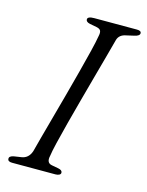

<svg xmlns="http://www.w3.org/2000/svg" viewBox="-108 -767 639 835"><g transform="rotate(15 211.5 -350.0)"><path d="M181 -72Q173 -38 200 -34L229.5 -28.5Q247.5 -25 247.5 -13.5Q247.5 -7 240.8 -3.5Q234 0 224 0H29Q9 0 9 -13Q8 -25 29.5 -29L62 -34Q93.5 -38.5 105 -72.5Q111 -96 122.5 -138.5Q134 -181 148.8 -234.8Q163.5 -288.5 179.2 -346.2Q195 -404 209.2 -458.8Q223.5 -513.5 234.5 -558.2Q245.5 -603 250 -630Q253.5 -645.5 249.8 -653.8Q246 -662 231.5 -665L200 -671Q181.5 -675 181.5 -686.5Q181.5 -700 212 -700H403.5Q423 -700 423 -688.5Q423 -676.5 400 -671.5L365 -663.5Q334.5 -658 327 -633Q319.5 -604.5 306.8 -558Q294 -511.5 278.5 -454.8Q263 -398 247 -339.2Q231 -280.5 217 -226.8Q203 -173 193.2 -132.2Q183.5 -91.5 181 -72Z"/></g></svg>

Font: Fraunces 9pt S000 Light
Style: Italic
Weight: 300
Italic angle: -16°
Version: Version 1.000; ttfautohint (v1.8.3)